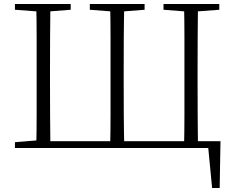

<svg xmlns="http://www.w3.org/2000/svg" viewBox="-20 -743 1170 964"><path d="M162 0Q164 -83 164 -167Q164 -251 164 -341V-387Q164 -473 164 -557Q164 -641 162 -723H233Q232 -641 231.5 -557.5Q231 -474 231 -387V-341Q231 -251 231.5 -167Q232 -83 233 0ZM533 0Q535 -83 535 -167Q535 -251 535 -341V-387Q535 -473 535 -557Q535 -641 533 -723H604Q602 -641 601.5 -557Q601 -473 601 -387V-341Q601 -251 601.5 -167Q602 -83 604 0ZM904 0Q906 -83 906 -167Q906 -251 906 -341V-387Q906 -473 906 -557Q906 -641 904 -723H974Q973 -641 972.5 -557Q972 -473 972 -387V-341Q972 -251 972.5 -167Q973 -83 974 0ZM197 0V-34H1087L1083 201H1045L1023 -27L1059 0ZM55 -694V-723H335V-694L206 -684H188ZM431 -694V-723H706V-694L578 -684H560ZM801 -694V-723H1081V-694L948 -684H930ZM55 0V-29L188 -40H198V0Z"/></svg>

Font: Noto Serif HK
Style: Regular
Weight: 200
Designer: Ryoko NISHIZUKA 西塚涼子 (kana & ideographs); Frank Grießhammer (Latin, Greek & Cyrillic); Wenlong ZHANG 张文龙 (bopomofo); San
Foundry: Adobe
Version: Version 2.001;hotconv 1.1.0;makeotfexe 2.6.0